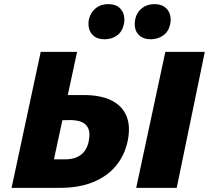

<svg xmlns="http://www.w3.org/2000/svg" viewBox="-20 -909 1011 929"><path d="M36 0 177 -658H353L241 -138H295Q343 -138 371.5 -160Q400 -182 409 -224Q417 -263 408 -285.5Q399 -308 376.5 -318Q354 -328 320 -328L260 -327L284 -449H380Q464 -450 517.5 -424Q571 -398 592 -347.5Q613 -297 597 -223Q582 -156 540.5 -106Q499 -56 431 -28Q363 0 269 0ZM639 0 780 -658H971L835 0ZM486 -719Q454 -719 435.5 -733.5Q417 -748 411 -770.5Q405 -793 411 -819Q420 -851 444 -870Q468 -889 504 -889Q535 -889 553.5 -875Q572 -861 578.5 -838.5Q585 -816 579 -790Q571 -755 545.5 -737Q520 -719 486 -719ZM709 -719Q678 -719 659 -733.5Q640 -748 634.5 -770.5Q629 -793 635 -819Q643 -851 667.5 -870Q692 -889 727 -889Q758 -889 777 -875Q796 -861 802.5 -838.5Q809 -816 803 -790Q795 -755 769 -737Q743 -719 709 -719Z"/></svg>

Font: Ysabeau Infant Black
Style: Italic
Weight: 900
Italic angle: -12°
Designer: Christian Thalmann (Catharsis Fonts)
Version: Version 2.001;gftools[0.9.30]; featfreeze: ss01,ss02,lnum